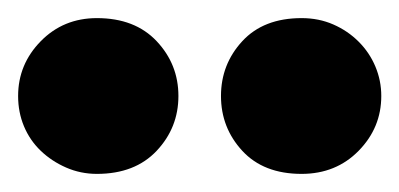

<svg xmlns="http://www.w3.org/2000/svg" viewBox="-34 -743 441 212"><path d="M-14 -637Q-14 -672 11 -697.5Q36 -723 73 -723Q115 -723 139 -697.5Q163 -672 163 -637Q163 -602 139 -576.5Q115 -551 73 -551Q55 -551 39 -558Q23 -565 11 -576.5Q-1 -588 -7.5 -603.5Q-14 -619 -14 -637ZM210 -637Q210 -672 233.5 -697.5Q257 -723 299 -723Q318 -723 334 -716Q350 -709 362 -697Q374 -685 380.5 -669.5Q387 -654 387 -637Q387 -602 362 -576.5Q337 -551 299 -551Q257 -551 233.5 -576.5Q210 -602 210 -637Z"/></svg>

Font: Baloo Tamma
Style: Regular
Weight: 400
Designer: Divya Kowshik and Ek Type
Foundry: Ek Type
Version: Version 1.007;PS 1.000;hotconv 1.0.88;makeotf.lib2.5.647800